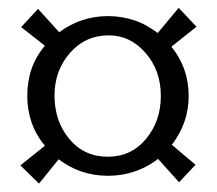

<svg xmlns="http://www.w3.org/2000/svg" viewBox="-20 -566 540 478"><path d="M115.7 -328.1Q115.7 -264.2 152.6 -220Q189.5 -175.8 248.5 -175.8Q306.6 -175.8 343.5 -220.2Q380.4 -264.6 380.4 -327.1Q380.4 -390.6 342.3 -434.3Q304.2 -478 251 -478Q192.4 -478 154.1 -434.1Q115.7 -390.1 115.7 -328.1ZM248.5 -128.4Q180.2 -128.4 126 -169.4L77.1 -108.9L30.8 -154.3L91.8 -203.1Q69.8 -229.5 58.8 -260.7Q47.9 -292 47.9 -327.1Q47.9 -400.9 91.8 -452.1L32.7 -498.5L74.7 -543.9L127.4 -485.8Q182.1 -525.9 248.5 -525.9Q266.1 -525.9 282.5 -523.2Q298.8 -520.5 314.5 -515.4Q330.1 -510.3 344.5 -502.2Q358.9 -494.1 372.6 -483.9L424.8 -546.4L469.2 -499.5L406.7 -449.7Q449.7 -397 449.7 -327.1Q449.7 -259.8 407.7 -205.6L466.8 -155.8L425.8 -112.3L373.5 -170.4Q355 -156.2 335 -147Q314.9 -137.7 293.5 -133.1Q272 -128.4 248.5 -128.4Z"/></svg>

Font: Biolilbert
Style: Regular
Weight: 400
Designer: Philipp H. Poll
Foundry: Philipp H. Poll
Version: Version 1.1.0